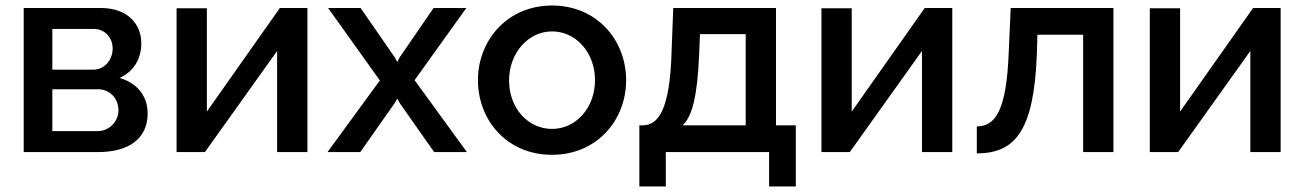

<svg xmlns="http://www.w3.org/2000/svg" viewBox="-20 -552 4734 697"><path d="M66 0H337C445 0 516 -47 516 -140C516 -207 474 -252 414 -269C465 -292 493 -338 493 -395C493 -461 447 -523 346 -523H66ZM170 -299V-447H320C361 -447 389 -415 389 -376C389 -335 360 -299 318 -299ZM170 -76V-228H336C378 -228 410 -195 410 -152C410 -111 377 -76 334 -76Z M621 0H724L986 -367V0H1096V-523H996L731 -147V-522H621Z M1289 -523H1171L1359 -260L1169 0H1288L1413 -178L1422 -194L1431 -178L1556 0H1675L1485 -261L1673 -523H1554L1431 -344L1422 -327L1413 -344Z M1715 -261C1715 -116 1820 10 1984 10C2147 10 2253 -116 2253 -261C2253 -406 2147 -532 1984 -532C1822 -532 1715 -406 1715 -261ZM1984 -84C1897 -84 1828 -159 1828 -260C1828 -360 1898 -438 1984 -438C2071 -438 2140 -361 2140 -261C2140 -161 2071 -84 1984 -84Z M2301 125H2397V0H2772V125H2869V-97H2797V-523H2424L2418 -365C2412 -149 2368 -97 2313 -97H2301ZM2458 -97C2492 -128 2512 -202 2518 -355L2521 -428H2687V-97Z M2962 0H3065L3327 -367V0H3437V-523H3337L3072 -147V-522H2962Z M3526 5C3665 4 3733 -75 3744 -355L3746 -426H3912V0H4022V-523H3649L3642 -365C3634 -146 3592 -94 3526 -93Z M4154 0H4257L4519 -367V0H4629V-523H4529L4264 -147V-522H4154Z"/></svg>

Font: FIGSv2-sans-serif SemiBold
Style: Regular
Weight: 600
Designer: Matt McInerney, Pablo Impallari, Rodrigo Fuenzalida,Mirko Velimirovic
Foundry: Matt McInerney, Pablo Impallari, Rodrigo Fuenzalida
Version: Version 4.021;hotconv 1.0.109;makeotfexe 2.5.65596